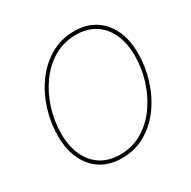

<svg xmlns="http://www.w3.org/2000/svg" viewBox="-165 -899 1066 1070"><g transform="rotate(-30 368.5 -363.5)"><path d="M323.7 9.8Q246.1 9.8 190.4 -25.6Q134.8 -61 104.7 -125.2Q74.7 -189.5 74.7 -275.4Q74.7 -359.9 100.3 -441.9Q126 -523.9 174.3 -590.6Q222.7 -657.2 290.8 -697.3Q358.9 -737.3 444.3 -737.3Q521.5 -737.3 577.1 -701.9Q632.8 -666.5 662.6 -602.5Q692.4 -538.6 692.4 -452.1Q692.4 -368.2 667 -285.9Q641.6 -203.6 593.8 -137Q545.9 -70.3 477.8 -30.3Q409.7 9.8 323.7 9.8ZM324.7 -12.7Q404.8 -12.7 468.5 -50.8Q532.2 -88.9 577.1 -152.6Q622.1 -216.3 646 -293.7Q669.9 -371.1 669.9 -450.2Q669.9 -530.8 642.8 -590.1Q615.7 -649.4 564.9 -682.1Q514.2 -714.8 443.8 -714.8Q363.3 -714.8 299.3 -676.8Q235.4 -638.7 190.2 -575Q145 -511.2 121.1 -433.6Q97.2 -356 97.2 -276.9Q97.2 -197.3 124.3 -137.7Q151.4 -78.1 202.4 -45.4Q253.4 -12.7 324.7 -12.7Z"/></g></svg>

Font: Inter 17pt Thin
Style: Italic
Weight: 250
Italic angle: -9.3988°
Version: Version 4.001;git-66647c0bb